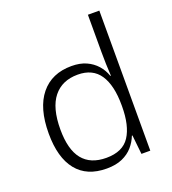

<svg xmlns="http://www.w3.org/2000/svg" viewBox="-139 -864 875 979"><g transform="rotate(-20 298.0 -375.0)"><path d="M273 10Q166 10 110.5 -59Q55 -128 55 -259Q55 -397 114.5 -470Q174 -543 281 -543Q327 -543 360.5 -528Q394 -513 417 -487Q440 -461 451 -428H454Q452 -460 451 -493Q450 -526 450 -558V-760H512V0H464L453 -104H450Q438 -73 415.5 -47Q393 -21 358 -5.5Q323 10 273 10ZM290 -42Q379 -42 416.5 -99.5Q454 -157 454 -262V-268Q454 -376 415.5 -433.5Q377 -491 296 -491Q211 -491 164.5 -433Q118 -375 118 -258Q118 -149 161 -95.5Q204 -42 290 -42Z"/></g></svg>

Font: Noto Sans Hebrew Thin Light
Style: Regular
Weight: 300
Version: Version 3.001